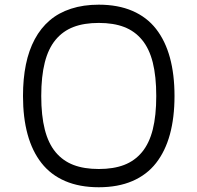

<svg xmlns="http://www.w3.org/2000/svg" viewBox="-20 -789 832 809"><path d="M502.9 -675.3Q458.3 -692.4 396.2 -692.4Q334.2 -692.4 289.6 -675.3Q244.9 -658.2 214.2 -621.3Q183.6 -584.5 168.7 -525.8Q153.8 -467 153.8 -384.5Q153.8 -302 168.7 -243.4Q183.6 -184.8 214.2 -147.9Q244.9 -111.1 289.6 -94Q334.2 -76.9 396.2 -76.9Q458.3 -76.9 502.9 -94Q547.6 -111.1 578.2 -147.9Q608.9 -184.8 623.7 -243.4Q638.4 -302 638.4 -384.5Q638.4 -467 623.7 -525.8Q608.9 -584.5 578.2 -621.3Q547.6 -658.2 502.9 -675.3ZM76.9 -384.5Q76.9 -457.3 89.1 -517.1Q101.3 -576.9 126.6 -624Q151.9 -671.1 189.6 -703.2Q227.3 -735.4 279.4 -752.3Q331.5 -769.3 396.2 -769.3Q477.1 -769.3 537.8 -743.2Q598.6 -717 637.6 -667.1Q676.5 -617.2 695.9 -546.4Q715.3 -475.6 715.3 -384.5Q715.3 -293.5 695.9 -222.7Q676.5 -151.9 637.6 -102.1Q598.6 -52.2 537.8 -26.1Q477.1 0 396.2 0Q315.4 0 254.6 -26.1Q193.8 -52.2 154.8 -102.1Q115.7 -151.9 96.3 -222.7Q76.9 -293.5 76.9 -384.5Z"/></svg>

Font: Tecnico
Style: Grueso
Weight: 700
Version: Version 1.3